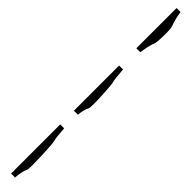

<svg xmlns="http://www.w3.org/2000/svg" viewBox="83 -854 685 685"><g transform="rotate(-45 425.5 -511.0)"><path d="M376 -499C385 -493 493 -500 502 -503C511 -506 530 -508 561 -510C561 -510 561 -530 561 -530C561 -530 333 -530 333 -530C333 -530 333 -510 333 -510C333 -510 333 -510 333 -510C352 -508 367 -504 376 -499ZM648 -530C648 -530 648 -510 648 -510C648 -510 648 -510 648 -510C675 -506 694 -502 704 -497C714 -492 783 -490 795 -496C808 -501 826 -506 851 -510C851 -510 851 -530 851 -530C851 -530 648 -530 648 -530ZM66 -499C75 -494 196 -500 205 -503C214 -506 233 -508 264 -510C264 -510 264 -530 264 -530C264 -530 16 -530 16 -530C16 -530 16 -510 16 -510C16 -510 16 -510 16 -510C41 -508 57 -504 66 -499Z"/></g></svg>

Font: Only Serifs
Style: Regular
Weight: 500
Designer: Matt LaGrandeur
Version: Version 0.001